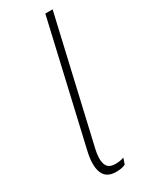

<svg xmlns="http://www.w3.org/2000/svg" viewBox="-195 -771 644 821"><g transform="rotate(-30 127.0 -361.0)"><path d="M116 8Q69 8 54 -27.5Q39 -63 53 -127L192 -730H228L88 -123Q77 -77 86 -50Q95 -23 130 -23Q155 -23 173 -30L163 -1Q154 4 142.5 6Q131 8 116 8Z"/></g></svg>

Font: Kantumruy Pro ExtraLight
Style: Italic
Weight: 250
Italic angle: -13°
Version: Version 1.002